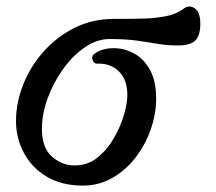

<svg xmlns="http://www.w3.org/2000/svg" viewBox="-20 -568 676 600"><path d="M239 12Q173 12 126 -16Q79 -44 54.5 -90.5Q30 -137 30 -190Q30 -246 52 -302.5Q74 -359 115 -405.5Q156 -452 212 -480.5Q268 -509 337 -509Q343 -509 348.5 -509Q354 -509 361 -509Q393 -509 429.5 -510Q466 -511 499 -517.5Q532 -524 554 -541Q571 -554 588.5 -542Q606 -530 606 -494Q606 -457 590.5 -441.5Q575 -426 536 -426Q502 -426 473 -431Q444 -436 408.5 -441Q373 -446 322 -446Q283 -446 245 -420Q207 -394 177 -352Q147 -310 129 -261Q111 -212 111 -165Q111 -106 142.5 -78.5Q174 -51 213 -51Q254 -51 284.5 -75.5Q315 -100 336 -136.5Q357 -173 367.5 -209.5Q378 -246 378 -271Q378 -319 351.5 -345Q325 -371 283 -369Q273 -369 269 -382Q265 -395 281 -404Q305 -418 337 -417.5Q369 -417 399 -401Q429 -385 448.5 -350Q468 -315 468 -260Q468 -212 451 -163.5Q434 -115 403.5 -75.5Q373 -36 331 -12Q289 12 239 12Z"/></svg>

Font: TsukuhouMincho
Style: Regular
Weight: 400
Designer: Iose
Foundry: Typographish
Version: Version 1.001; ttfautohint (v1.8.3)